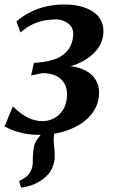

<svg xmlns="http://www.w3.org/2000/svg" viewBox="-23 -587 512 852"><path d="M70.5 245.5 61.5 216Q83.5 206.5 96 195.2Q108.5 184 115.5 167.5Q123 150.5 122.5 128.5Q122 106.5 125 83Q127 50 143.8 29.2Q160.5 8.5 173 -8.5L244.5 -49Q228 -29.5 221.5 -8.8Q215 12 215.5 37.5Q215.5 51 217.8 68.8Q220 86.5 220 103Q220 134.5 207.5 160.8Q195 187 169 207Q149 222 125 231.8Q101 241.5 70.5 245.5ZM155 11.5Q111 11.5 78.2 4Q45.5 -3.5 24.8 -12.5Q4 -21.5 -3 -25.5L34 -115Q54 -95 75.2 -80.2Q96.5 -65.5 119.2 -57.5Q142 -49.5 165.5 -49.5Q193.5 -49.5 218.2 -62.8Q243 -76 258.8 -103Q274.5 -130 274.5 -170.5Q274.5 -197 262.2 -217.8Q250 -238.5 225.8 -250.5Q201.5 -262.5 164.5 -262.5L115 -252L127.5 -307.5L166 -311.5Q219 -318.5 248.5 -338Q278 -357.5 290 -383.5Q302 -409.5 302 -435.5Q302 -467.5 277.8 -484.2Q253.5 -501 226 -501Q204.5 -501 179 -497Q153.5 -493 125.5 -480.8Q97.5 -468.5 68 -443L50 -492Q78.5 -516.5 111.8 -533.2Q145 -550 183 -558.5Q221 -567 262.5 -567Q340.5 -567 388.2 -536.2Q436 -505.5 436 -448Q436 -415 421 -387.5Q406 -360 380 -338.8Q354 -317.5 319.2 -303.2Q284.5 -289 245.5 -283.5L238 -291Q291.5 -298 331.8 -284.5Q372 -271 394.2 -243Q416.5 -215 416.5 -178Q416.5 -132.5 395 -97.5Q373.5 -62.5 336.5 -38.2Q299.5 -14 252.5 -1.2Q205.5 11.5 155 11.5Z"/></svg>

Font: Merriweather SemiBold
Style: Italic
Weight: 600
Italic angle: -7.8°
Version: Version 2.101